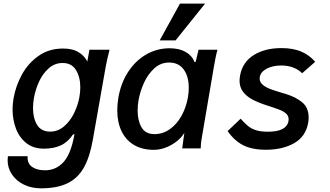

<svg xmlns="http://www.w3.org/2000/svg" viewBox="-20 -827 1840 1070"><path d="M22.5 66Q22.5 55 24 43.5H134Q131 83 158 102.5Q185 122 231 122Q292 122 333.8 76.5Q375.5 31 395 -78.5H387.5Q358.5 -35 318.8 -16.8Q279 1.5 225 1.5Q166.5 1.5 127.2 -29.2Q88 -60 69 -110Q50 -160 50 -218Q50 -247.5 55.5 -279Q67.5 -348 102.2 -411.5Q137 -475 195.2 -515.8Q253.5 -556.5 331 -556.5Q381.5 -556.5 412.8 -539Q444 -521.5 460 -495.5L466.5 -484L478.5 -550H590.5Q576 -493 569.5 -457.5L497.5 -49Q480.5 48.5 447 107.5Q413.5 166.5 355.8 194.5Q298 222.5 208.5 222.5Q156 222.5 113.5 202Q71 181.5 46.8 145.5Q22.5 109.5 22.5 66ZM422.5 -286Q427.5 -315 427.5 -339.5Q427.5 -398 403.2 -437Q379 -476 329 -476Q285 -476 251.5 -446.2Q218 -416.5 197.5 -371.8Q177 -327 169 -280Q164 -251 164 -225Q164 -168.5 186.8 -131Q209.5 -93.5 260 -93.5Q302 -93.5 336.2 -122.2Q370.5 -151 392.2 -195.2Q414 -239.5 422.5 -286Z M633.5 -212Q633.5 -245.5 639.5 -282Q653.5 -364 694.2 -426.5Q735 -489 795 -523.5Q855 -558 925 -558Q978.5 -558 1014.2 -537.8Q1050 -517.5 1065 -480L1070.5 -483L1086.5 -550H1192Q1185.5 -527 1180.5 -501.2Q1175.5 -475.5 1171.5 -452L1106 -67.5Q1105.5 -63.5 1103.2 -50.5Q1101 -37.5 1099.8 -25.8Q1098.5 -14 1098.5 0H995.5Q995.5 -0.5 1004 -63L1007.5 -86.5L1003 -80Q989.5 -59 964 -38.8Q938.5 -18.5 905 -5.2Q871.5 8 836 8Q773 8 727.2 -19Q681.5 -46 657.5 -95.8Q633.5 -145.5 633.5 -212ZM1027.5 -285.5Q1032 -312.5 1032 -338Q1032 -401 1003.8 -439.8Q975.5 -478.5 922.5 -478.5Q874.5 -478.5 838.5 -444.8Q802.5 -411 781.2 -362.8Q760 -314.5 752 -268.5Q747 -240 747 -211.5Q747 -155 768.8 -117.2Q790.5 -79.5 841 -79.5Q887 -79.5 926 -106.8Q965 -134 991.2 -181Q1017.5 -228 1027.5 -285.5ZM870 -602 983 -807H1123L958.5 -602Z M1248.5 -96.5 1321 -165.5Q1345.5 -138 1364.2 -123.2Q1383 -108.5 1408.5 -100.8Q1434 -93 1472.5 -93Q1576 -93 1587.5 -151Q1588.5 -155 1588.5 -162Q1588.5 -181 1574.5 -193.8Q1560.5 -206.5 1538.8 -215Q1517 -223.5 1473.5 -237.5Q1421.5 -254 1387.5 -272Q1353.5 -290 1334.2 -315.8Q1315 -341.5 1315 -377.5Q1315 -390 1318.5 -409Q1332.5 -482 1394.8 -520.5Q1457 -559 1548 -559Q1613.5 -559 1659 -539.5Q1704.5 -520 1736.5 -482.5L1664 -419Q1619 -462 1547.5 -462Q1500 -462 1466.2 -444.2Q1432.5 -426.5 1427.5 -397Q1427 -394.5 1427 -389.5Q1427 -369 1444 -354.8Q1461 -340.5 1484.5 -331.5Q1508 -322.5 1547 -311Q1552.5 -309.5 1573.5 -303Q1629.5 -286 1664.8 -256.2Q1700 -226.5 1700 -172.5Q1700 -156.5 1697.5 -143.5Q1684.5 -66.5 1620 -29.5Q1555.5 7.5 1462 7.5Q1383.5 7.5 1334.2 -18.2Q1285 -44 1248.5 -96.5Z"/></svg>

Font: JuliaMono SemiBoldItalic
Style: Regular
Weight: 600
Italic angle: -9°
Monospace: yes
Designer: cormullion
Foundry: corm
Version: Version 0.049; ttfautohint (v1.8.4)